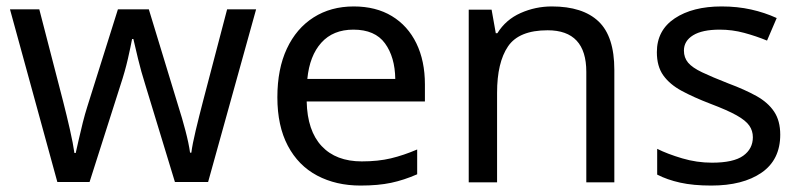

<svg xmlns="http://www.w3.org/2000/svg" viewBox="-20 -566 2487 596"><path d="M431 -303Q418 -344 408.5 -383.5Q399 -423 394 -445H390Q386 -423 377 -383.5Q368 -344 354 -302L258 -1H158L11 -537H102L176 -251Q187 -208 197 -164Q207 -120 211 -91H215Q219 -108 224.5 -133Q230 -158 237 -185.5Q244 -213 251 -235L346 -537H442L534 -235Q545 -201 555.5 -161Q566 -121 570 -92H574Q577 -117 587.5 -161Q598 -205 610 -251L685 -537H775L626 -1H523Z M1078 -546Q1147 -546 1196.5 -516Q1246 -486 1272.5 -431.5Q1299 -377 1299 -304V-251H932Q934 -160 978.5 -112.5Q1023 -65 1103 -65Q1154 -65 1193.5 -74.5Q1233 -84 1275 -102V-25Q1234 -7 1194 1.5Q1154 10 1099 10Q1023 10 964.5 -21Q906 -52 873.5 -113.5Q841 -175 841 -264Q841 -352 870.5 -415Q900 -478 953.5 -512Q1007 -546 1078 -546ZM1077 -474Q1014 -474 977.5 -433.5Q941 -393 934 -321H1207Q1206 -389 1175 -431.5Q1144 -474 1077 -474Z M1693 -546Q1789 -546 1838 -499.5Q1887 -453 1887 -349V0H1800V-343Q1800 -472 1680 -472Q1591 -472 1557 -422Q1523 -372 1523 -278V0H1435V-536H1506L1519 -463H1524Q1550 -505 1596 -525.5Q1642 -546 1693 -546Z M2402 -148Q2402 -70 2344 -30Q2286 10 2188 10Q2132 10 2091.5 1Q2051 -8 2020 -24V-104Q2052 -88 2097.5 -74.5Q2143 -61 2190 -61Q2257 -61 2287 -82.5Q2317 -104 2317 -140Q2317 -160 2306 -176Q2295 -192 2266.5 -208Q2238 -224 2185 -244Q2133 -264 2096 -284Q2059 -304 2039 -332Q2019 -360 2019 -404Q2019 -472 2074.5 -509Q2130 -546 2220 -546Q2269 -546 2311.5 -536.5Q2354 -527 2391 -510L2361 -440Q2327 -454 2290 -464Q2253 -474 2214 -474Q2160 -474 2131.5 -456.5Q2103 -439 2103 -409Q2103 -387 2116 -371.5Q2129 -356 2159.5 -341.5Q2190 -327 2241 -307Q2292 -288 2328 -268Q2364 -248 2383 -219.5Q2402 -191 2402 -148Z"/></svg>

Font: Noto Sans Tai Viet
Style: Regular
Weight: 400
Designer: Monotype Design Team
Foundry: Monotype Imaging Inc.
Version: Version 2.003; ttfautohint (v1.8.4.7-5d5b)